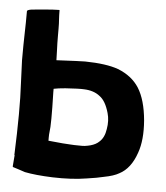

<svg xmlns="http://www.w3.org/2000/svg" viewBox="-44 -580 538 622"><g transform="rotate(5 224.5 -269.0)"><path d="M291 -127Q307 -141 311 -169Q316 -197 309 -221Q298 -260 278 -274Q258 -290 226 -291Q211 -292 166 -289Q142 -287 128 -284V-272Q131 -167 127 -143Q126 -136 126 -125V-115Q184 -109 197 -109Q208 -108 230 -108Q244 -107 263 -112Q281 -117 291 -127ZM399 -312Q423 -274 429 -207Q434 -144 419 -102Q401 -49 364 -30Q347 -20 315 -14Q295 -9 260 -4Q212 4 149 2Q94 0 59 -7L38 -14L19 -20L18 -22L21 -59H20Q26 -207 21 -293L18 -367Q18 -421 19 -454Q20 -487 20 -527V-528L21 -529Q26 -533 41 -534L73 -537Q107 -540 123 -540Q125 -540 125 -539Q125 -523 126 -508Q127 -497 127 -479V-457Q127 -431 128 -410Q129 -389 129 -377Q208 -381 222 -381Q291 -380 330 -366Q376 -348 399 -312Z"/></g></svg>

Font: Tovari Sans
Style: Bold
Weight: 700
Designer: Verneri Kontto, Denis Ignatov
Foundry: Verneri Kontto
Version: Version 1.10 May 7, 2019